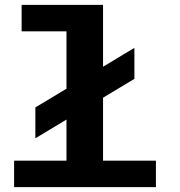

<svg xmlns="http://www.w3.org/2000/svg" viewBox="-20 -770 740 790"><path d="M38 0V-109H253.5V-278L125.5 -201V-328L253.5 -405V-641H69V-750H404V-495.5L533 -573V-445.5L404 -368V-109H621.5V0Z"/></svg>

Font: Trispace SemiExpanded SemiBold
Style: Regular
Weight: 600
Width: 6
Designer: Tyler Finck
Foundry: Etcetera Type Company
Version: Version 1.210; ttfautohint (v1.8.3)